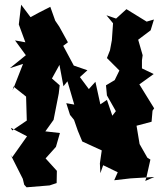

<svg xmlns="http://www.w3.org/2000/svg" viewBox="-20 -770 701 817"><path d="M598 0 603 -15 620 -91 607 -99 574 -157 561 -235 625 -252 629 -299 636 -309 573 -411 634 -455 584 -479V-513L587 -535L568 -601L621 -641L635 -687L604 -678L518 -731L474 -691L433 -705L461 -671L456 -599L448 -556L435 -523L488 -470L468 -429L431 -407L435 -364L473 -297L442 -257H484L463 -263L435 -345L407 -326L386 -422L358 -391L320 -442L352 -471L294 -491L249 -575L269 -590L232 -657L215 -682L194 -741L145 -716L110 -697L70 -750L60 -666L88 -590L44 -598L90 -535L22 -480L78 -498L34 -386L37 -402L91 -359L94 -257L32 -215L26 -226L95 -190L32 -101L25 -112L77 -9L83 16L93 27L191 19L221 9L222 -43L174 -96L218 -145L235 -204L173 -211L208 -260L230 -372L234 -407L201 -436L233 -494L250 -403L267 -424L296 -325L262 -331L278 -281L295 -260L311 -214L330 -168L413 -130L405 -75L407 -33L419 -67L481 -37L466 -3L536 -11L637 -17Z"/></svg>

Font: Asimov Aggro
Style: Condensed
Weight: 500
Designer: Google
Version: Version 2.000980; 2014